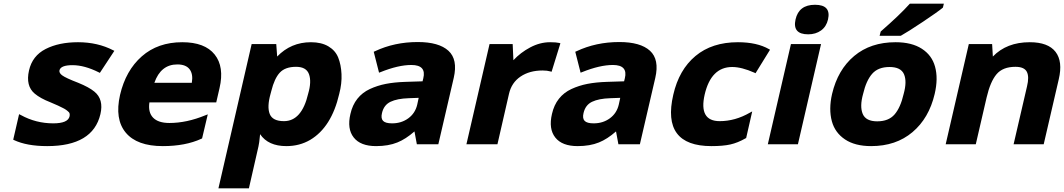

<svg xmlns="http://www.w3.org/2000/svg" viewBox="-20 -786 5796 1046"><path d="M524 -389 518 -392Q440 -431 375 -431Q311 -431 304 -403Q301 -389 318 -376Q338 -361 406 -335Q465 -311 494 -287Q546 -245 527 -164Q486 10 237 10Q126 10 56 -23L52 -25L84 -164L94 -159Q176 -114 270 -114Q350 -114 359 -152Q362 -168 355 -175Q341 -189 322 -198Q304 -208 254 -229Q200 -250 169 -276Q119 -318 138 -402Q156 -482 228.5 -519Q301 -556 405 -556Q512 -556 597 -512L603 -509Z M821 -335H1025Q1033 -382 1013 -408.5Q993 -435 946 -435Q856 -435 821 -335ZM1081 -32 1077 -30Q990 10 867 10Q726 10 665 -63.5Q604 -137 634 -269Q665 -402 752.5 -479Q840 -556 973 -556Q1096 -556 1149.5 -489Q1203 -422 1176 -306L1158 -228H794Q786 -174 814 -145Q842 -116 903 -116Q997 -116 1099 -158L1112 -163Z M1490 -478Q1565 -556 1674 -556Q1731 -556 1769 -533.5Q1807 -511 1822.5 -472.5Q1838 -434 1840.5 -382.5Q1843 -331 1828 -274Q1786 -93 1670 -24Q1612 10 1540 10Q1441 10 1397 -55Q1392 -2 1388 12L1336 240H1170L1351 -546H1485ZM1527 -126Q1624 -126 1659 -276Q1678 -341 1663.5 -381.5Q1649 -422 1593 -422Q1534 -422 1504.5 -390.5Q1475 -359 1458 -290L1454 -275Q1434 -204 1449.5 -165Q1465 -126 1527 -126Z M2023 -507Q2129 -557 2256 -557Q2371 -557 2423 -509.5Q2475 -462 2452 -362L2368 0H2251L2238 -70Q2190 -28 2145 -10Q2096 10 2029 10Q1944 10 1907 -37Q1870 -84 1889 -165Q1900 -214 1927 -248Q1954 -282 1995 -301Q2036 -320 2082 -329Q2128 -338 2188 -340L2282 -343L2286 -359Q2304 -432 2221 -432Q2150 -432 2053 -393L2045 -390L2016 -504ZM2061 -170Q2054 -141 2067 -127.5Q2080 -114 2116 -114Q2167 -114 2204.5 -141.5Q2242 -169 2253 -216L2261 -253L2207 -251Q2144 -249 2107.5 -231.5Q2071 -214 2061 -170Z M2773 -546 2777 -458Q2816 -500 2869 -528Q2922 -556 2977 -556Q3010 -556 3027 -552L3033 -550L2985 -395L2978 -397Q2961 -402 2936 -402Q2865 -402 2816 -369Q2767 -336 2753 -275L2690 0H2521L2647 -546Z M3121 -507Q3227 -557 3354 -557Q3469 -557 3521 -509.5Q3573 -462 3550 -362L3466 0H3349L3336 -70Q3288 -28 3243 -10Q3194 10 3127 10Q3042 10 3005 -37Q2968 -84 2987 -165Q2998 -214 3025 -248Q3052 -282 3093 -301Q3134 -320 3180 -329Q3226 -338 3286 -340L3380 -343L3384 -359Q3402 -432 3319 -432Q3248 -432 3151 -393L3143 -390L3114 -504ZM3159 -170Q3152 -141 3165 -127.5Q3178 -114 3214 -114Q3265 -114 3302.5 -141.5Q3340 -169 3351 -216L3359 -253L3305 -251Q3242 -249 3205.5 -231.5Q3169 -214 3159 -170Z M4045 -34 4041 -32Q3999 -8 3959 1Q3919 10 3856 10Q3583 10 3648 -270Q3679 -406 3769 -481Q3859 -556 4000 -556Q4104 -556 4170 -518L4175 -515L4096 -387L4090 -390Q4020 -421 3969 -421Q3854 -421 3819 -271Q3786 -126 3901 -126Q3985 -126 4065 -172L4078 -179Z M4420 -760Q4509 -760 4491 -680Q4482 -641 4453 -620Q4424 -599 4383 -599Q4296 -599 4314 -680Q4332 -760 4420 -760ZM4453 -546 4327 0H4163L4289 -546Z M4903 -274Q4922 -342 4905 -381.5Q4888 -421 4826 -421Q4764 -421 4731.5 -384Q4699 -347 4682 -274Q4663 -206 4680 -165.5Q4697 -125 4759 -125Q4821 -125 4853.5 -162.5Q4886 -200 4903 -274ZM4512 -125Q4494 -191 4513 -274Q4544 -406 4633.5 -481Q4723 -556 4859 -556Q4947 -556 5002 -520.5Q5057 -485 5074 -423Q5092 -359 5072 -274Q5041 -142 4951 -66Q4861 10 4726 10Q4638 10 4583.5 -26.5Q4529 -63 4512 -125ZM5117 -745 5115 -743Q5087 -720 5006 -666Q4925 -612 4889 -592L4886 -591H4772L4778 -614L4780 -616Q4882 -705 4934 -763L4937 -766H5122Z M5389 -478Q5464 -556 5590 -556Q5690 -556 5730.5 -503.5Q5771 -451 5748 -354L5666 0H5502L5575 -315Q5588 -368 5574 -395Q5560 -422 5512 -422Q5443 -422 5409 -381.5Q5375 -341 5355 -255L5296 0H5132L5258 -546H5385Z"/></svg>

Font: Passageway
Style: BdIt
Weight: 700
Foundry: Ascender Corporation
Version: Version 1.11